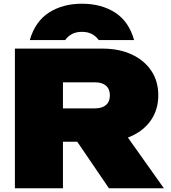

<svg xmlns="http://www.w3.org/2000/svg" viewBox="-20 -1011 916 1031"><path d="M238 -429H490Q528 -429 549 -447Q570 -465 570 -499Q570 -533 549 -551Q528 -569 490 -569H202L318 -685V0H60V-750H530Q620 -750 687.5 -718.5Q755 -687 792.5 -631Q830 -575 830 -499Q830 -425 792.5 -368.5Q755 -312 687.5 -281Q620 -250 530 -250H238ZM326 -351H611L860 0H565ZM700 -796H510Q494 -818 472 -829Q450 -840 420 -840Q390 -840 368 -829Q346 -818 330 -796H140Q169 -896 243 -943.5Q317 -991 420 -991Q524 -991 598 -943.5Q672 -896 700 -796Z"/></svg>

Font: Unbounded Black
Style: Regular
Weight: 900
Designer: Luke Prowse, Jean-Baptiste Morizot, Fátima Lázaro, Florian Runge
Foundry: NaN
Version: Version 1.701;gftools[0.9.28.dev5+ged2979d]